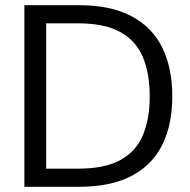

<svg xmlns="http://www.w3.org/2000/svg" viewBox="-20 -720 731 740"><path d="M74 0V-700H284Q407 -700 487 -657.5Q567 -615 605.5 -536.5Q644 -458 644 -348Q644 -240 605.5 -162Q567 -84 487 -42Q407 0 284 0ZM158 -70H282Q384 -70 444.5 -103.5Q505 -137 531 -199.5Q557 -262 557 -348Q557 -436 531 -499Q505 -562 444.5 -596Q384 -630 282 -630H158Z"/></svg>

Font: DVN - DM Sans
Style: Regular
Weight: 400
Designer: Colophon Foundry, Jonny Pinhorn
Foundry: Colophon Foundry
Version: Version 4.004;gftools[0.9.30]